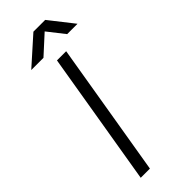

<svg xmlns="http://www.w3.org/2000/svg" viewBox="-285 -913 945 945"><g transform="rotate(-45 187.0 -441.0)"><path d="M58 0 175 -700H239L122 0ZM52 -756 193 -882H274V-881L137 -756ZM302 -756 203 -882H205H275L374 -756Z"/></g></svg>

Font: Figtree Light Light
Style: Italic
Weight: 300
Italic angle: -9.5°
Version: Version 2.000